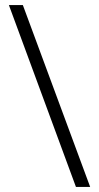

<svg xmlns="http://www.w3.org/2000/svg" viewBox="-20 -735 388 756"><path d="M70 -715 335 1H279L15 -715Z"/></svg>

Font: Noto Sans Thai Looped SemiCondensed Light
Style: Regular
Weight: 300
Width: 4
Designer: Sasikarn Vongin, Ben Mitchell
Foundry: The Fontpad Ltd
Version: Version 1.001; ttfautohint (v1.8.4.7-5d5b)